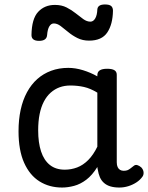

<svg xmlns="http://www.w3.org/2000/svg" viewBox="-20 -823 664 860"><path d="M258 17Q201 17 157 -10.5Q113 -38 88 -94Q63 -150 63 -235Q63 -287 72.5 -331Q82 -375 101 -410Q120 -445 147 -469Q174 -493 209 -506Q244 -519 286 -519Q318 -519 352 -508.5Q386 -498 416 -481V-486Q416 -501 427 -508Q438 -515 460 -515Q482 -515 492.5 -508.5Q503 -502 503 -488V-96Q503 -83 507 -74.5Q511 -66 518 -62Q525 -58 534 -58Q544 -58 550.5 -60.5Q557 -63 563.5 -68Q570 -73 579 -80Q586 -86 595 -83.5Q604 -81 613 -73Q622 -63 623 -52Q624 -41 619 -33Q608 -17 591 -6Q574 5 554.5 11Q535 17 515 17Q492 17 475 12Q458 7 446 -3.5Q434 -14 427.5 -29Q421 -44 418 -63Q418 -64 417 -67.5Q416 -71 416 -75Q393 -38 366.5 -18Q340 2 312 9.5Q284 17 258 17ZM151 -239Q151 -184 164 -144.5Q177 -105 203.5 -84Q230 -63 270 -63Q299 -63 325.5 -73Q352 -83 375 -106Q398 -129 416 -166V-408Q385 -427 356 -433.5Q327 -440 295 -440Q269 -440 247 -432Q225 -424 207 -408Q189 -392 176.5 -368Q164 -344 157.5 -312Q151 -280 151 -239ZM155 -640Q121 -640 121 -666Q122 -739 151 -770Q180 -801 226 -801Q256 -801 278.5 -789.5Q301 -778 319 -763.5Q337 -749 353 -737.5Q369 -726 385 -726Q398 -726 406.5 -740.5Q415 -755 416 -781Q418 -803 450 -803Q470 -803 478 -796Q486 -789 486 -775Q485 -714 460.5 -677.5Q436 -641 379 -641Q350 -641 327 -652.5Q304 -664 285.5 -679.5Q267 -695 251.5 -706.5Q236 -718 221 -718Q209 -718 201 -705Q193 -692 191 -666Q190 -653 181 -646.5Q172 -640 155 -640Z"/></svg>

Font: Playwrite FR Trad
Style: Regular
Weight: 400
Designer: Veronika Burian, José Scaglione
Foundry: TypeTogether
Version: Version 1.000